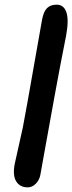

<svg xmlns="http://www.w3.org/2000/svg" viewBox="-20 -786 308 818"><path d="M98.1 12.2Q64.5 12.2 48.8 -13.7Q33.2 -39.6 43 -88.9Q64.9 -185.1 77.1 -242.2Q94.7 -334.5 125.5 -511.5Q156.2 -688.5 159.2 -702.1Q165.5 -736.3 180.2 -751.2Q194.8 -766.1 221.2 -766.1Q252.4 -766.1 263.2 -732.7Q273.9 -699.2 261.2 -631.8Q237.3 -512.7 212.2 -374.8Q187 -236.8 170.7 -145.5Q154.3 -54.2 151.9 -41Q147.9 -19 132.6 -3.4Q117.2 12.2 98.1 12.2Z"/></svg>

Font: Shantell Sans Normal
Style: Italic
Weight: 500
Italic angle: -11.31°
Designer: Stephen Nixon, Anya Danilova, Shantell Martin
Foundry: Arrow Type
Version: Version 1.006;[559af2be0]